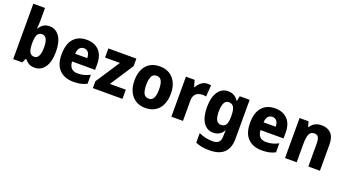

<svg xmlns="http://www.w3.org/2000/svg" viewBox="-66 -1497 4471 2475"><g transform="rotate(20 2169.5 -260.0)"><path d="M226 -583Q226 -558 224 -530.5Q222 -503 220 -478H226Q248 -515 281.5 -537Q315 -559 366 -559Q449 -559 500.5 -486Q552 -413 552 -276Q552 -138 500 -64Q448 10 361 10Q310 10 280 -8.5Q250 -27 226 -57H216L191 0H66V-760H226ZM310 -429Q265 -429 246 -395.5Q227 -362 226 -294V-271Q226 -195 245 -157.5Q264 -120 312 -120Q348 -120 368.5 -160Q389 -200 389 -278Q389 -353 368.5 -391Q348 -429 310 -429Z M874 -559Q982 -559 1044 -494.5Q1106 -430 1106 -309V-231H790Q792 -173 821.5 -141.5Q851 -110 908 -110Q954 -110 993.5 -120.5Q1033 -131 1076 -153V-30Q1038 -9 994.5 0.5Q951 10 893 10Q771 10 701 -60.5Q631 -131 631 -271Q631 -415 696 -487Q761 -559 874 -559ZM877 -444Q842 -444 819 -419Q796 -394 793 -338H959Q959 -386 938 -415Q917 -444 877 -444Z M1565 0H1159V-94L1376 -424H1172V-549H1556V-446L1347 -126H1565Z M2129 -276Q2129 -191 2100.5 -126.5Q2072 -62 2016 -26Q1960 10 1878 10Q1801 10 1745 -26Q1689 -62 1659 -126Q1629 -190 1629 -276Q1629 -407 1693.5 -483Q1758 -559 1880 -559Q1953 -559 2009 -526Q2065 -493 2097 -430Q2129 -367 2129 -276ZM1791 -275Q1791 -197 1811.5 -157.5Q1832 -118 1879 -118Q1926 -118 1946.5 -157.5Q1967 -197 1967 -276Q1967 -354 1946.5 -392.5Q1926 -431 1879 -431Q1832 -431 1811.5 -392.5Q1791 -354 1791 -275Z M2531 -559Q2556 -559 2579 -554L2567 -397Q2549 -403 2519 -403Q2485 -403 2457 -391Q2429 -379 2412 -351Q2395 -323 2395 -277V0H2236V-549H2356L2380 -460H2388Q2408 -499 2445.5 -529Q2483 -559 2531 -559Z M2815 -559Q2906 -559 2956 -480H2961L2974 -549H3110V-14Q3110 110 3044 175Q2978 240 2841 240Q2786 240 2740.5 232Q2695 224 2652 205V74Q2746 116 2842 116Q2896 116 2923.5 90.5Q2951 65 2951 9V0Q2951 -16 2952 -35Q2953 -54 2955 -71H2951Q2903 10 2811 10Q2724 10 2674.5 -64.5Q2625 -139 2625 -273Q2625 -409 2676 -484Q2727 -559 2815 -559ZM2869 -429Q2787 -429 2787 -270Q2787 -119 2871 -119Q2916 -119 2937.5 -150.5Q2959 -182 2959 -254V-277Q2959 -356 2938 -392.5Q2917 -429 2869 -429Z M3459 -559Q3567 -559 3629 -494.5Q3691 -430 3691 -309V-231H3375Q3377 -173 3406.5 -141.5Q3436 -110 3493 -110Q3539 -110 3578.5 -120.5Q3618 -131 3661 -153V-30Q3623 -9 3579.5 0.5Q3536 10 3478 10Q3356 10 3286 -60.5Q3216 -131 3216 -271Q3216 -415 3281 -487Q3346 -559 3459 -559ZM3462 -444Q3427 -444 3404 -419Q3381 -394 3378 -338H3544Q3544 -386 3523 -415Q3502 -444 3462 -444Z M4098 -559Q4178 -559 4226 -510Q4274 -461 4274 -359V0H4115V-313Q4115 -370 4099.5 -399Q4084 -428 4046 -428Q3993 -428 3974 -385Q3955 -342 3955 -253V0H3795V-549H3918L3938 -479H3946Q3969 -520 4008.5 -539.5Q4048 -559 4098 -559Z"/></g></svg>

Font: Noto Sans Tamil SemiCondensed ExtraBold
Style: Regular
Weight: 800
Width: 4
Designer: Jelle Bosma - Monotype Design Team
Foundry: Monotype Imaging Inc.
Version: Version 2.004; ttfautohint (v1.8.4.7-5d5b)